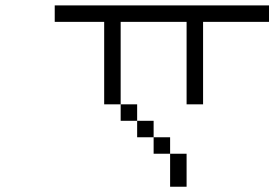

<svg xmlns="http://www.w3.org/2000/svg" viewBox="-20 -708 1040 728"><path d="M1000 -625V-687.5H187.5V-625H375V-312.5H437.5V-250H500V-187.5H562.5V-125H625Q625 -125 625 0H687.5Q687.5 0 687.5 -125H625V-187.5H562.5V-250H500V-312.5H437.5V-625H687.5V-312.5H750V-625Z"/></svg>

Font: Unifont
Style: Regular
Weight: 500
Version: Version 15.1.04